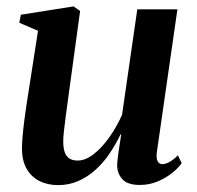

<svg xmlns="http://www.w3.org/2000/svg" viewBox="-20 -554 601 586"><path d="M157.5 11Q125 11 100 -1.8Q75 -14.5 61 -39.5Q47 -64.5 47 -101Q47 -116 49 -138.5Q51 -161 54.2 -186.2Q57.5 -211.5 61 -235.2Q64.5 -259 67.5 -276.5L96 -460L39 -484.5L43.5 -509L204.5 -534.5L224.5 -520.5L192 -283Q189.5 -263.5 186.2 -240.2Q183 -217 180 -194.2Q177 -171.5 175 -152.8Q173 -134 173 -123.5Q173 -102.5 177.5 -89.5Q182 -76.5 191.8 -70.2Q201.5 -64 217 -64Q241 -64 266.2 -83.8Q291.5 -103.5 314 -135.5Q336.5 -167.5 352.5 -203.5L399 -525.5H521.5L458.5 -88Q456.5 -70.5 461.2 -61.8Q466 -53 475.5 -53Q485 -53 497 -59.5Q509 -66 523 -80L534.5 -56Q525 -42 506.2 -26.8Q487.5 -11.5 462 -0.5Q436.5 10.5 406.5 10.5Q370 10.5 354 -6.5Q338 -23.5 337.5 -49Q337.5 -53 338.5 -63.8Q339.5 -74.5 341.5 -88.5Q343.5 -102.5 345.8 -117.2Q348 -132 350 -143.5L348 -144Q333.5 -114 314.8 -86Q296 -58 272 -36.2Q248 -14.5 219.5 -1.8Q191 11 157.5 11Z"/></svg>

Font: Merriweather 96pt SemiBold
Style: Italic
Weight: 600
Italic angle: -7.8°
Version: Version 2.101